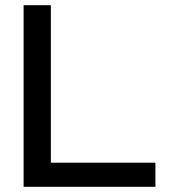

<svg xmlns="http://www.w3.org/2000/svg" viewBox="-20 -720 654 740"><path d="M71 0V-700H176V-93H579V0Z"/></svg>

Font: Red Hat Display Medium
Style: Regular
Weight: 500
Designer: Pentagram, MCKL
Foundry: Pentagram, MCKL
Version: Version 1.023